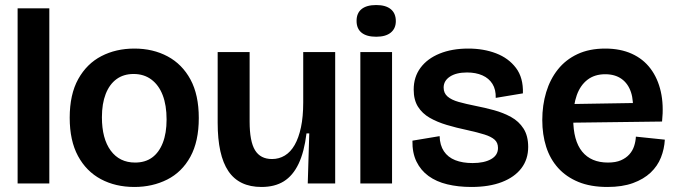

<svg xmlns="http://www.w3.org/2000/svg" viewBox="-20 -729 2687 763"><path d="M50 0V-696H176V0Z M514 14Q439 14 381 -17Q323 -48 290 -109Q257 -170 257 -261Q257 -354 291 -415Q325 -476 383 -506Q441 -536 514 -536Q588 -536 646 -505Q704 -474 737 -413Q770 -352 770 -260Q770 -167 736.5 -106Q703 -45 644.5 -15.5Q586 14 514 14ZM517 -83Q557 -83 584.5 -103Q612 -123 627 -161.5Q642 -200 642 -254Q642 -311 626.5 -351Q611 -391 581.5 -413Q552 -435 511 -435Q471 -435 443 -414.5Q415 -394 400 -355.5Q385 -317 385 -263Q385 -178 420 -130.5Q455 -83 517 -83Z M1019 14Q930 14 887.5 -49Q845 -112 845 -241V-522H972V-246Q972 -167 993.5 -132Q1015 -97 1061 -97Q1089 -97 1112 -111Q1135 -125 1151 -153Q1167 -181 1176 -223Q1185 -265 1185 -322V-522H1312V-240V0H1203L1209 -199H1198Q1189 -125 1166.5 -78Q1144 -31 1108 -8.5Q1072 14 1019 14Z M1412 0V-522H1538V0ZM1475 -583Q1437 -583 1417 -599Q1397 -615 1397 -646Q1397 -677 1417 -693Q1437 -709 1475 -709Q1513 -709 1533 -692.5Q1553 -676 1553 -645Q1553 -616 1533 -599.5Q1513 -583 1475 -583Z M1853 14Q1801 14 1757.5 3.5Q1714 -7 1683 -29.5Q1652 -52 1635 -87Q1618 -122 1619 -170L1727 -188Q1728 -152 1744 -128Q1760 -104 1789 -92.5Q1818 -81 1858 -81Q1904 -81 1931.5 -96.5Q1959 -112 1959 -141Q1959 -162 1945.5 -174Q1932 -186 1905 -194.5Q1878 -203 1837 -212Q1794 -221 1755.5 -232.5Q1717 -244 1687.5 -261Q1658 -278 1641 -305Q1624 -332 1624 -373Q1624 -423 1651 -459.5Q1678 -496 1727 -516Q1776 -536 1841 -536Q1902 -536 1951.5 -517Q2001 -498 2030.5 -459Q2060 -420 2058 -358L1950 -340Q1951 -373 1937 -395.5Q1923 -418 1897 -429.5Q1871 -441 1836 -441Q1793 -441 1768 -424.5Q1743 -408 1743 -381Q1743 -359 1758.5 -345.5Q1774 -332 1802.5 -324Q1831 -316 1871 -308Q1907 -301 1943.5 -291Q1980 -281 2011 -264Q2042 -247 2060.5 -218Q2079 -189 2079 -145Q2079 -96 2052 -60.5Q2025 -25 1974.5 -5.5Q1924 14 1853 14Z M2394 14Q2327 14 2278.5 -6Q2230 -26 2198 -61.5Q2166 -97 2150.5 -145.5Q2135 -194 2135 -252Q2135 -311 2150.5 -362.5Q2166 -414 2197 -453Q2228 -492 2275 -514Q2322 -536 2385 -536Q2445 -536 2490.5 -515.5Q2536 -495 2565 -456.5Q2594 -418 2606 -365Q2618 -312 2611 -246L2215 -241V-315L2522 -320L2494 -277Q2499 -328 2487.5 -362.5Q2476 -397 2450 -415.5Q2424 -434 2385 -434Q2343 -434 2314.5 -412Q2286 -390 2272 -350.5Q2258 -311 2258 -257Q2258 -170 2293.5 -126.5Q2329 -83 2396 -83Q2427 -83 2447.5 -92Q2468 -101 2481 -115.5Q2494 -130 2500 -148.5Q2506 -167 2507 -186L2622 -174Q2620 -137 2606.5 -103Q2593 -69 2565.5 -43Q2538 -17 2495.5 -1.5Q2453 14 2394 14Z"/></svg>

Font: Bricolage Grotesque 72pt SemiBold
Style: Regular
Weight: 600
Version: Version 1.001;gftools[0.9.33.dev8+g029e19f]